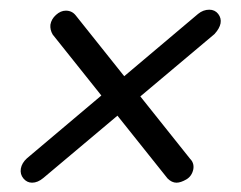

<svg xmlns="http://www.w3.org/2000/svg" viewBox="-20 -530 503 400"><path d="M46.9 -149.4Q36.1 -149.4 28.8 -158.2Q21.5 -167 23.4 -178.7Q25.4 -190.4 36.1 -200.2L392.6 -501Q403.3 -509.8 416 -509.8Q427.7 -509.8 434.6 -501Q441.4 -492.2 439.5 -481.4Q437.5 -470.7 426.8 -459L70.3 -159.2Q58.6 -149.4 46.9 -149.4ZM329.1 -158.2 89.8 -458Q84 -467.8 85 -478.5Q86.9 -490.2 96.7 -499Q106.4 -507.8 117.2 -507.8Q129.9 -507.8 137.7 -498L376 -199.2Q384.8 -190.4 382.8 -177.7Q379.9 -163.1 368.2 -156.2Q356.4 -149.4 347.7 -149.4Q337.9 -149.4 329.1 -158.2Z"/></svg>

Font: Quicksand
Style: Italic
Weight: 400
Designer: Andrew Paglinawan
Foundry: Andrew Paglinawan
Version: Version 3.006